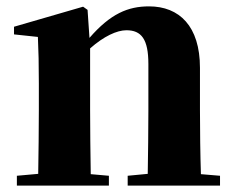

<svg xmlns="http://www.w3.org/2000/svg" viewBox="-20 -583 737 603"><path d="M611 -36C609 -94 608 -179 608 -238V-370C608 -501 543 -563 448 -563C382 -563 327 -540 261 -464L255 -552L241 -562L24 -499V-475L99 -467C101 -419 102 -386 102 -321V-238C102 -182 101 -96 100 -37L33 -31V0H322V-31L265 -36C264 -95 263 -182 263 -238V-431C306 -469 347 -488 377 -488C424 -488 446 -460 446 -382V-238C446 -180 445 -95 444 -37L381 -31V0H671V-31Z"/></svg>

Font: Noto Serif CJK JP Black
Style: Regular
Weight: 900
Designer: Ryoko NISHIZUKA 西塚涼子 (kana & ideographs); Frank Grießhammer (Latin, Greek & Cyrillic); Wenlong ZHANG 张文龙 (bopomofo); San
Foundry: Adobe Systems Incorporated
Version: Version 1.001;PS 1.001;hotconv 16.6.54;makeotf.lib2.5.65590